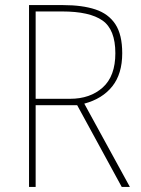

<svg xmlns="http://www.w3.org/2000/svg" viewBox="-20 -734 554 754"><path d="M228 -714Q303 -714 354.5 -697Q406 -680 433 -639Q460 -598 460 -525Q460 -444 421 -395Q382 -346 311 -327L490 0H458L283 -321H120V0H94V-714ZM224 -689H120V-346H255Q334 -346 383.5 -390.5Q433 -435 433 -525Q433 -618 382.5 -653.5Q332 -689 224 -689Z"/></svg>

Font: Noto Sans Tamil SemiCondensed Thin
Style: Regular
Weight: 100
Width: 4
Designer: Jelle Bosma - Monotype Design Team
Foundry: Monotype Imaging Inc.
Version: Version 2.004; ttfautohint (v1.8.4.7-5d5b)